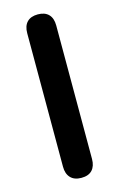

<svg xmlns="http://www.w3.org/2000/svg" viewBox="-113 -762 508 818"><g transform="rotate(-15 141.0 -352.5)"><path d="M141 8Q110 8 93.5 -9.5Q77 -27 77 -58V-647Q77 -679 93.5 -696Q110 -713 141 -713Q172 -713 188.5 -696Q205 -679 205 -647V-58Q205 -27 189 -9.5Q173 8 141 8Z"/></g></svg>

Font: Nunito ExtraLight
Style: Regular
Weight: 200
Designer: Vernon Adams
Foundry: Vernon Adams
Version: Version 3.602